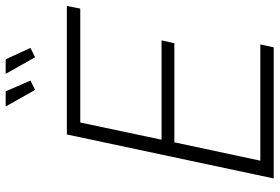

<svg xmlns="http://www.w3.org/2000/svg" viewBox="-170 -790 960 659"><g transform="rotate(-90 309.5 -460.0)"><path d="M178 -710H619L610 -664H219L160 -385H501L491 -341H151L88 -46H487L477 0H27ZM386 -920H436L475 -835L443 -819ZM274 -920H326L363 -835L331 -819Z"/></g></svg>

Font: Raleway Light
Style: Italic
Weight: 300
Italic angle: -12°
Designer: Matt McInerney, Pablo Impallari, Rodrigo Fuenzalida
Foundry: Matt McInerney, Pablo Impallari, Rodrigo Fuenzalida
Version: Version 4.026